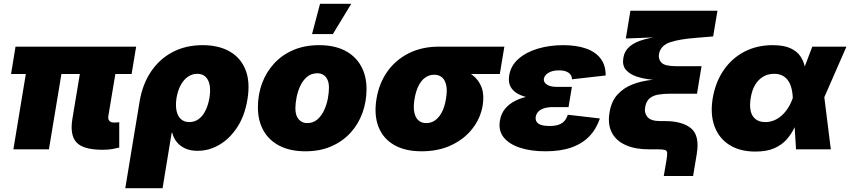

<svg xmlns="http://www.w3.org/2000/svg" viewBox="-20 -784 4464 1008"><path d="M520 2.4Q417.5 2.4 381.8 -36.1Q346.2 -74.7 359.9 -159.2L417 -502.9H603.5L548.8 -174.8Q546.4 -158.2 554.2 -149.4Q562 -140.6 579.6 -140.6Q588.4 -140.6 595.5 -141.1Q602.5 -141.6 606 -142.6V-9.3Q593.8 -5.9 570.8 -1.7Q547.9 2.4 520 2.4ZM50.3 0 133.3 -502.9H320.3L236.8 0ZM38.1 -395.5 61.5 -539.1H694.8L670.9 -395.5Z M637.7 204.1 712.9 -251Q728 -341.3 772.5 -407.7Q816.9 -474.1 886 -510.5Q955.1 -546.9 1043.9 -546.9Q1127.9 -546.9 1186 -513.7Q1244.1 -480.5 1269.3 -416.7Q1294.4 -353 1278.8 -260.7Q1265.1 -176.8 1225.8 -116.5Q1186.5 -56.2 1132.1 -24.2Q1077.6 7.8 1017.6 7.8Q980.5 7.8 953.1 -4.4Q925.8 -16.6 908.4 -37.8Q891.1 -59.1 884.3 -86.9H881.3L833.5 204.1ZM974.1 -143.1Q1001 -143.1 1022.5 -158.4Q1043.9 -173.8 1058.3 -202.4Q1072.8 -231 1079.6 -270Q1085.9 -309.6 1080.6 -337.6Q1075.2 -365.7 1058.8 -381.1Q1042.5 -396.5 1015.6 -396.5Q988.8 -396.5 966.6 -381.1Q944.3 -365.7 929 -337.6Q913.6 -309.6 906.7 -270Q900.9 -231.4 906.7 -202.9Q912.6 -174.3 929.7 -158.7Q946.8 -143.1 974.1 -143.1Z M1583.5 10.3Q1503.9 10.3 1448 -18.3Q1392.1 -46.9 1363 -98.9Q1334 -150.9 1334 -220.7Q1334 -287.6 1355.7 -346.4Q1377.4 -405.3 1419.2 -450.7Q1460.9 -496.1 1520.5 -521.5Q1580.1 -546.9 1655.3 -546.9Q1734.9 -546.9 1790.3 -518.6Q1845.7 -490.2 1875 -438.2Q1904.3 -386.2 1904.3 -316.4Q1904.3 -251 1883.1 -191.9Q1861.8 -132.8 1820.6 -87.4Q1779.3 -42 1719.7 -15.9Q1660.2 10.3 1583.5 10.3ZM1592.3 -137.7Q1624 -137.7 1646 -156.7Q1668 -175.8 1681.6 -205.3Q1695.3 -234.9 1701.2 -266.8Q1707 -298.8 1707 -323.7Q1707 -349.1 1699.2 -365.7Q1691.4 -382.3 1677.7 -390.9Q1664.1 -399.4 1646.5 -399.4Q1614.3 -399.4 1592 -380.6Q1569.8 -361.8 1556.4 -332.8Q1543 -303.7 1536.9 -272.2Q1530.8 -240.7 1530.8 -214.8Q1530.8 -177.2 1548.1 -157.5Q1565.4 -137.7 1592.3 -137.7ZM1618.2 -605 1660.2 -764.2H1824.2L1727.5 -605Z M2193.8 10.3Q2106 10.3 2048.3 -23.4Q1990.7 -57.1 1966.8 -118.9Q1942.9 -180.7 1956.5 -264.6Q1970.2 -347.7 2014.4 -409.4Q2058.6 -471.2 2127.4 -505.1Q2196.3 -539.1 2283.7 -539.1H2627.9L2604 -395.5H2366.2L2259.3 -391.6Q2233.9 -391.6 2213.1 -377.2Q2192.4 -362.8 2178 -335Q2163.6 -307.1 2156.2 -264.6Q2149.4 -222.7 2155 -194.6Q2160.6 -166.5 2176.8 -152.1Q2192.9 -137.7 2218.3 -137.7Q2243.2 -137.7 2263.9 -152.1Q2284.7 -166.5 2299.6 -194.6Q2314.5 -222.7 2321.3 -264.6Q2328.6 -307.1 2323 -335Q2317.4 -362.8 2301.3 -377.2Q2285.2 -391.6 2259.8 -391.6L2268.1 -440.9Q2329.1 -440.9 2378.4 -428.2Q2427.7 -415.5 2461.2 -389.4Q2494.6 -363.3 2508.8 -324Q2522.9 -284.7 2514.2 -231Q2502.9 -163.6 2460.4 -108.9Q2418 -54.2 2349.9 -22Q2281.7 10.3 2193.8 10.3Z M2843.3 10.3Q2768.1 10.3 2710.9 -8.1Q2653.8 -26.4 2624.8 -62.3Q2595.7 -98.1 2604.5 -150.4Q2610.4 -187 2631.6 -212.9Q2652.8 -238.8 2686.3 -255.4Q2719.7 -272 2762.7 -280Q2805.7 -288.1 2855.5 -288.1H2975.6L2964.8 -221.7H2882.3Q2856 -221.7 2836.7 -215.6Q2817.4 -209.5 2806.4 -198.2Q2795.4 -187 2792.5 -170.9Q2789.1 -148.9 2805.4 -135.7Q2821.8 -122.6 2864.7 -122.6Q2892.6 -122.6 2911.9 -128.9Q2931.2 -135.3 2942.9 -148.4Q2954.6 -161.6 2960.9 -181.6L3129.4 -162.1Q3110.8 -106.4 3073.5 -67.9Q3036.1 -29.3 2979.2 -9.5Q2922.4 10.3 2843.3 10.3ZM2853 -263.2Q2805.2 -263.2 2765.9 -269.8Q2726.6 -276.4 2699.2 -291.3Q2671.9 -306.2 2659.7 -330.1Q2647.5 -354 2653.3 -388.2Q2661.6 -439.5 2701.9 -474.9Q2742.2 -510.3 2803.7 -528.6Q2865.2 -546.9 2937 -546.9Q3005.9 -546.9 3055.9 -529.5Q3106 -512.2 3133.1 -476.8Q3160.2 -441.4 3159.7 -387.7L2982.9 -367.7Q2982.9 -389.6 2965.1 -402.1Q2947.3 -414.6 2915 -414.6Q2879.9 -414.6 2859.1 -401.6Q2838.4 -388.7 2835.4 -371.1Q2832.5 -352.5 2850.6 -340.3Q2868.7 -328.1 2899.9 -328.1H2982.4L2971.7 -263.2Z M3464.8 140.1 3479 56.6Q3483.4 30.8 3482.7 18.8Q3481.9 6.8 3471.2 3.4Q3460.4 0 3434.1 0H3386.7Q3314.5 0 3264.4 -22.5Q3214.4 -44.9 3192.1 -87.9Q3169.9 -130.9 3179.7 -191.4Q3189 -251.5 3221.4 -287.1Q3253.9 -322.8 3300 -340.6Q3346.2 -358.4 3398.7 -364.3Q3451.2 -370.1 3500 -370.1L3499 -361.3Q3452.1 -361.3 3406 -365.5Q3359.9 -369.6 3323 -381.8Q3286.1 -394 3266.1 -417.5Q3246.1 -440.9 3252.4 -479.5Q3258.3 -516.6 3286.1 -540.3Q3314 -564 3363 -577.1Q3412.1 -590.3 3481.4 -597.7L3486.3 -590.3L3265.6 -582L3289.6 -727.5H3746.6L3724.1 -592.8L3635.7 -585.4Q3545.4 -578.6 3497.1 -561.8Q3448.7 -544.9 3439.9 -501.5Q3434.6 -474.1 3452.4 -455.3Q3470.2 -436.5 3529.3 -436.5H3663.1L3639.2 -292H3499.5Q3463.9 -292 3436.3 -287.4Q3408.7 -282.7 3391.1 -268.3Q3373.5 -253.9 3367.7 -225.1Q3360.8 -192.4 3378.7 -170.4Q3396.5 -148.4 3445.3 -148.4H3469.2Q3562.5 -148.4 3608.4 -110.1Q3654.3 -71.8 3637.7 26.4L3618.7 140.1Z M3945.8 11.7Q3864.3 11.7 3809.3 -23.2Q3754.4 -58.1 3731.2 -120.8Q3708 -183.6 3721.7 -268.1Q3736.3 -353 3779.1 -415.5Q3821.8 -478 3887.7 -512.5Q3953.6 -546.9 4036.6 -546.9Q4094.7 -546.9 4129.6 -530.8Q4164.6 -514.6 4182.1 -488.5Q4199.7 -462.4 4205.8 -430.9Q4211.9 -399.4 4212.9 -369.1H4265.6L4307.1 -277.8L4341.8 0H4159.2L4142.1 -271Q4140.6 -303.2 4133.5 -326.7Q4126.5 -350.1 4114 -365.5Q4101.6 -380.9 4084.2 -388.7Q4066.9 -396.5 4043.9 -396.5Q4011.7 -396.5 3986.3 -381.3Q3960.9 -366.2 3944.3 -338.4Q3927.7 -310.5 3921.4 -270.5Q3914.6 -230 3921.1 -201.4Q3927.7 -172.9 3947.3 -158Q3966.8 -143.1 3997.6 -143.1Q4021.5 -143.1 4042.7 -151.6Q4064 -160.2 4082.5 -176.3Q4101.1 -192.4 4116.2 -215.6Q4131.3 -238.8 4141.6 -268.1L4244.6 -539.1H4423.8L4305.2 -268.1L4233.4 -177.7H4177.7Q4166 -146.5 4150.4 -113.3Q4134.8 -80.1 4109.9 -51.8Q4085 -23.4 4045.4 -5.9Q4005.9 11.7 3945.8 11.7Z"/></svg>

Font: Inter 18pt Black
Style: Italic
Weight: 900
Italic angle: -9.3988°
Designer: Rasmus Andersson
Foundry: rsms
Version: Version 4.001;git-66647c0bb